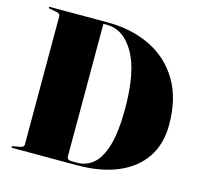

<svg xmlns="http://www.w3.org/2000/svg" viewBox="-102 -810 960 921"><g transform="rotate(15 378.0 -350.0)"><path d="M31 -4Q31 -8 38 -9L69.5 -14.5Q90 -18 90 -30.5V-669Q90 -682 70 -685.5L36.5 -691.5Q31 -692 31 -696.5Q31 -700 36.5 -700H321Q441 -700 534.2 -654.8Q627.5 -609.5 680.8 -520.8Q734 -432 734 -301Q734 -205 688.2 -137.8Q642.5 -70.5 558 -35.2Q473.5 0 357 0H36.5Q31 0 31 -4ZM357 -12Q401 -12 435.5 -41.8Q470 -71.5 490 -139.2Q510 -207 510 -321Q510 -506 457 -597Q404 -688 321 -688H304V-31Q304 -12 326 -12Z"/></g></svg>

Font: Fraunces 144pt S000 Black
Style: Regular
Weight: 900
Version: Version 1.000; ttfautohint (v1.8.3)